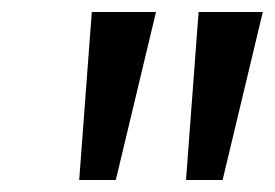

<svg xmlns="http://www.w3.org/2000/svg" viewBox="-20 -725 458 320"><path d="M112 -425 133 -705H240L173 -425ZM290 -425 311 -705H418L351 -425Z"/></svg>

Font: Nunito Sans 12pt Medium
Style: Italic
Weight: 500
Italic angle: -9°
Designer: Vernon Adams
Foundry: Vernon Adams
Version: Version 3.101;gftools[0.9.27]